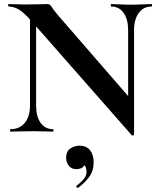

<svg xmlns="http://www.w3.org/2000/svg" viewBox="-20 -645 775 941"><path d="M127 -127V-602L157 -600V-127Q157 -74 179 -43Q201 -12 240 -12Q242 -12 242 -6Q242 0 240 0Q218 0 194.5 -1Q171 -2 143 -2Q113 -2 84.5 -1Q56 0 32 0Q29 0 29 -6Q29 -12 32 -12Q76 -12 101.5 -43Q127 -74 127 -127ZM637 15Q637 18 632.5 18.5Q628 19 626 18L133 -543Q97 -584 72 -598.5Q47 -613 22 -613Q20 -613 20 -619Q20 -625 22 -625Q42 -625 63 -624Q84 -623 102 -623Q138 -623 167 -624Q196 -625 212 -625Q225 -625 231.5 -613.5Q238 -602 262 -573L629 -150ZM637 -497V15L608 -15V-497Q608 -550 586 -581.5Q564 -613 525 -613Q523 -613 523 -619Q523 -625 525 -625Q547 -625 570.5 -623.5Q594 -622 622 -622Q649 -622 675 -623.5Q701 -625 723 -625Q725 -625 725 -619Q725 -613 723 -613Q683 -613 660 -581.5Q637 -550 637 -497ZM363 275Q359 277 355.5 272.5Q352 268 356 265Q374 251 389 234.5Q404 218 404 198Q404 175 395 166Q386 157 372 156L399 137Q400 160 388.5 172Q377 184 353 184Q332 184 318 168Q304 152 304 127Q304 98 324 83.5Q344 69 369 69Q404 69 421.5 91.5Q439 114 439 150Q439 192 417 222Q395 252 363 275Z"/></svg>

Font: Cormorant Light
Style: Regular
Weight: 300
Designer: Christian Thalmann (Catharsis Fonts)
Foundry: Catharsis Fonts
Version: Version 4.000